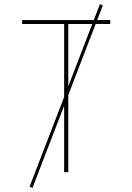

<svg xmlns="http://www.w3.org/2000/svg" viewBox="-20 -832 640 928"><path d="M290 0V-716H87V-735H513V-716H310V0ZM137 76 123 70 463 -812 477 -806Z"/></svg>

Font: Zed Sans Thin Extended
Style: Regular
Weight: 100
Width: 7
Designer: Belleve Invis
Foundry: Belleve Invis
Version: Version 1.0.0; ttfautohint (v1.8.4)